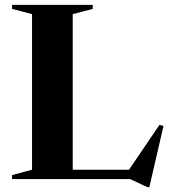

<svg xmlns="http://www.w3.org/2000/svg" viewBox="-20 -735 699 788"><path d="M593 33H584.5L514 0H29.5V-16.5L111.5 -38.5V-677L29.5 -698.5V-715H360.5V-698.5L278.5 -677V-38.5H509.5L634.5 -222.5L651 -218Z"/></svg>

Font: Newsreader 72pt SemiBold
Style: Regular
Weight: 600
Designer: Hugues Gentile
Foundry: Production Type
Version: Version 1.003; ttfautohint (v1.8.3)